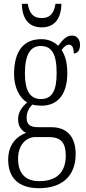

<svg xmlns="http://www.w3.org/2000/svg" viewBox="-20 -750 452 1010"><path d="M199 -606C270 -606 302 -656 303 -730H272C263 -674 239 -655 199 -655C159 -655 135 -675 126 -730H95C96 -656 128 -606 199 -606ZM185 240C313 240 378 170 378 60C378 -18 343 -81 249 -81H178C141 -81 120 -94 120 -130C120 -163 135 -184 150 -200C161 -196 184 -194 198 -194C289 -194 334 -261 334 -364C334 -427 321 -460 304 -487C319 -507 330 -515 343 -515C360 -515 368 -498 368 -469C390 -469 401 -488 401 -514C401 -540 387 -563 358 -563C324 -563 302 -529 286 -509C266 -529 236 -544 198 -544C104 -544 54 -482 54 -359C54 -292 82 -235 123 -211C98 -190 75 -161 75 -123C75 -82 96 -62 117 -51C72 -35 23 7 23 90C23 182 74 240 185 240ZM195 -229C137 -229 111 -275 111 -364C111 -463 140 -508 194 -508C252 -508 278 -467 278 -365C278 -273 254 -229 195 -229ZM186 203C104 203 75 151 75 86C75 11 118 -29 167 -29H237C301 -29 326 2 326 68C326 144 290 203 186 203Z"/></svg>

Font: Noto Serif Georgian ExtraCondensed Light
Style: Regular
Weight: 300
Width: 2
Designer: Monotype Design Team, Akaki Razmadze
Foundry: Google LLC
Version: Version 2.003